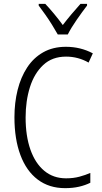

<svg xmlns="http://www.w3.org/2000/svg" viewBox="-20 -967 528 997"><path d="M323 -673Q251 -673 204.5 -629.5Q158 -586 135.5 -514.5Q113 -443 113 -357Q113 -261 138 -190Q163 -119 210 -80Q257 -41 323 -41Q361 -41 392.5 -49.5Q424 -58 449 -69V-18Q423 -5 390.5 2.5Q358 10 318 10Q235 10 176 -34.5Q117 -79 86 -162Q55 -245 55 -358Q55 -434 71.5 -500Q88 -566 121 -616.5Q154 -667 204.5 -695.5Q255 -724 322 -724Q398 -724 462 -690L440 -642Q386 -673 323 -673ZM280 -788Q267 -811 250 -838.5Q233 -866 214.5 -892Q196 -918 181 -938V-947H215Q236 -925 260.5 -895.5Q285 -866 306 -837Q329 -867 350.5 -892.5Q372 -918 398 -947H432V-938Q408 -907 378.5 -864.5Q349 -822 332 -788Z"/></svg>

Font: Noto Sans Lao UI Cond Light
Style: Regular
Weight: 300
Width: 3
Designer: Monotype Design Team
Foundry: Monotype Imaging Inc.
Version: Version 2.000; ttfautohint (v1.8.4.7-5d5b)